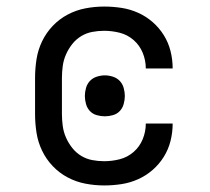

<svg xmlns="http://www.w3.org/2000/svg" viewBox="-20 -558 640 586"><path d="M298 8Q269 8 240.5 2.5Q212 -3 186.5 -16.5Q161 -30 141 -51Q121 -72 108.5 -98Q96 -124 91.5 -152.5Q87 -181 87 -210V-320Q87 -349 91.5 -377.5Q96 -406 108.5 -432Q121 -458 141 -479Q161 -500 186.5 -513.5Q212 -527 240.5 -532.5Q269 -538 298 -538Q324 -538 350.5 -534Q377 -530 401.5 -519Q426 -508 446 -490.5Q466 -473 480 -450.5Q494 -428 500.5 -402Q507 -376 507 -349Q507 -349 507 -349Q507 -349 507 -349H425Q425 -349 425 -349Q425 -349 425 -349Q425 -374 415.5 -397Q406 -420 387.5 -436Q369 -452 345.5 -458Q322 -464 298 -464Q279 -464 261 -460.5Q243 -457 227.5 -447.5Q212 -438 200.5 -423.5Q189 -409 181.5 -392Q174 -375 171.5 -356.5Q169 -338 169 -320V-210Q169 -192 171.5 -173.5Q174 -155 181.5 -138Q189 -121 200.5 -106.5Q212 -92 227.5 -82.5Q243 -73 261 -69.5Q279 -66 298 -66Q322 -66 345.5 -72Q369 -78 387.5 -94Q406 -110 415.5 -133Q425 -156 425 -181Q425 -181 425 -181Q425 -181 425 -181H507Q507 -181 507 -181Q507 -181 507 -181Q507 -154 500.5 -128Q494 -102 480 -79.5Q466 -57 446 -39.5Q426 -22 401.5 -11Q377 0 350.5 4Q324 8 298 8ZM300 -203Q288 -203 275.5 -206.5Q263 -210 254.5 -219Q246 -228 242.5 -240.5Q239 -253 239 -265Q239 -277 242.5 -289.5Q246 -302 254.5 -311Q263 -320 275.5 -324Q288 -328 300 -328Q312 -328 324.5 -324Q337 -320 345.5 -311Q354 -302 357.5 -289.5Q361 -277 361 -265Q361 -253 357.5 -240.5Q354 -228 345.5 -219Q337 -210 324.5 -206.5Q312 -203 300 -203Z"/></svg>

Font: Iosevka Curly Slab Extended
Style: Regular
Weight: 400
Width: 7
Monospace: yes
Designer: Belleve Invis
Foundry: Belleve Invis
Version: Version 11.1.0; ttfautohint (v1.8.3)